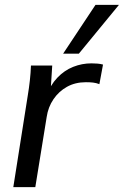

<svg xmlns="http://www.w3.org/2000/svg" viewBox="-20 -774 512 794"><path d="M35 0 95 -380Q100 -410 103.5 -441.5Q107 -473 108 -503H196L188 -377L171 -376Q188 -422 217 -452.5Q246 -483 282.5 -497.5Q319 -512 358 -512Q371 -512 383 -511Q395 -510 406 -507L391 -426Q378 -431 365 -432.5Q352 -434 335 -434Q291 -434 257 -415Q223 -396 201 -363.5Q179 -331 173 -290L126 0ZM241 -552 375 -754H472L306 -552Z"/></svg>

Font: Mulish ExtraLight Medium
Style: Italic
Weight: 500
Italic angle: -9°
Version: Version 3.603